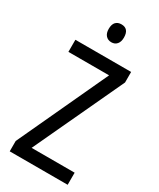

<svg xmlns="http://www.w3.org/2000/svg" viewBox="-228 -987 879 1059"><g transform="rotate(30 212.0 -457.5)"><path d="M399 0H30V-66L295 -637H36V-714H391V-647L125 -77H399ZM214 -915Q262 -915 262 -858Q262 -831 249 -816Q236 -801 214 -801Q192 -801 178.5 -816Q165 -831 165 -858Q165 -887 178 -901Q191 -915 214 -915Z"/></g></svg>

Font: Noto Sans Bengali UI Condensed
Style: Regular
Weight: 400
Width: 3
Designer: Jelle Bosma - Monotype Design Team
Foundry: Monotype Imaging Inc.
Version: Version 2.003; ttfautohint (v1.8.4.7-5d5b)